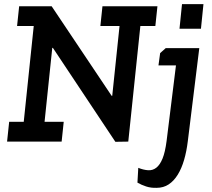

<svg xmlns="http://www.w3.org/2000/svg" viewBox="-20 -680 1016 922"><path d="M24 -95H94L142 -555H62L72 -650H228L516 -220H519L554 -555H462L472 -650H736L726 -555H654L596 0L534 1L234 -450H231L194 -95H286L276 0H14ZM749 -425 776 -449H937L882 -3Q876 47 864 88Q852 129 833.5 159Q815 189 790 205.5Q765 222 732 222Q705 223 682 215.5Q659 208 640 197L644 126Q669 136 691 137.5Q713 139 730.5 125.5Q748 112 760.5 81.5Q773 51 780 -3L825 -366H741ZM854 -660H957L945 -542H842Z"/></svg>

Font: Zilla Slab SemiBold
Style: Regular
Weight: 600
Designer: Typotheque.com
Foundry: Typotheque type foundry
Version: Version 1.0; 2017